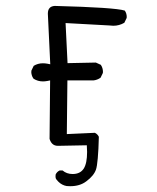

<svg xmlns="http://www.w3.org/2000/svg" viewBox="-20 -517 540 662"><path d="M320.8 -45.4Q316.4 -54.7 307.1 -59.1L210.4 -54.7L212.4 -239.7H302.2Q315.4 -241.2 326.7 -249L334.5 -265.1Q335 -267.1 335 -268.6Q335 -282.7 327.6 -293.5L310.5 -301.3L212.9 -299.3L206.1 -437.5L357.4 -429.2Q363.8 -428.2 370.6 -428.2Q391.1 -428.2 408.7 -438.5L416.5 -454.6Q417 -456.5 417 -458Q417 -471.2 410.2 -480.5Q376.5 -491.2 168.5 -496.6Q156.7 -495.6 151.4 -489.7Q145 -483.4 145 -469.7Q145 -468.8 153.3 -295.4L143.1 -297.4Q135.3 -298.8 127.9 -298.8Q110.4 -298.8 96.2 -290L88.4 -273.9Q87.9 -272 87.9 -268.1Q87.9 -264.2 89.6 -257.8Q91.3 -251.5 95.7 -245.6Q110.4 -236.3 127.9 -236.3Q135.3 -236.3 143.1 -237.8L152.8 -239.7L150.9 -38.1Q154.3 -27.3 160.2 -21.5Q167.5 -14.2 179.7 -14.2L279.3 -16.1Q280.3 -0.5 280.3 6.8Q280.3 46.4 268.6 64.5Q256.3 83 230.5 83Q210 83 195.8 70.8H185.5Q176.3 75.2 171.9 84.5Q171.4 87.9 171.4 90.6Q171.4 93.3 171.9 96.7Q173.3 101.6 181.2 109.4Q193.4 121.6 210 124.5Q216.3 125 222.2 125Q255.4 125 277.3 108.4Q303.7 88.9 311 67.4Q314.5 57.6 317.1 28.6Q319.8 -0.5 320.8 -45.4Z"/></svg>

Font: NaikaiFont
Style: Light
Weight: 300
Version: Version 1.89